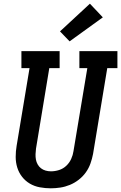

<svg xmlns="http://www.w3.org/2000/svg" viewBox="-20 -1012 656 1040"><path d="M255 8Q225 8 195.5 2.5Q166 -3 141.5 -17.5Q117 -32 99.5 -54.5Q82 -77 73.5 -104.5Q65 -132 65 -162Q65 -192 70 -222L140 -643H96V-735H303V-643H247L175 -207Q173 -192 172.5 -177Q172 -162 174.5 -148Q177 -134 184 -121.5Q191 -109 202 -100.5Q213 -92 227 -88Q241 -84 256 -84Q256 -84 256 -84Q256 -84 256 -84Q278 -84 300 -91Q322 -98 339 -114Q356 -130 365.5 -151Q375 -172 378 -193L453 -643H410V-735H616V-643H561L484 -178Q479 -152 470 -126.5Q461 -101 445 -78.5Q429 -56 406.5 -38.5Q384 -21 358.5 -10.5Q333 0 306.5 4Q280 8 255 8ZM357 -788 305 -842 467 -992 537 -918Z"/></svg>

Font: Iosevka Curly Slab SmBdEx
Style: Italic
Weight: 600
Width: 7
Italic angle: -9°
Monospace: yes
Designer: Belleve Invis
Foundry: Belleve Invis
Version: Version 11.1.0; ttfautohint (v1.8.3)